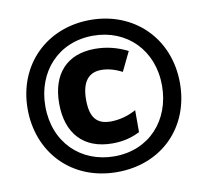

<svg xmlns="http://www.w3.org/2000/svg" viewBox="-81 -813 985 912"><g transform="rotate(-10 412.0 -357.0)"><path d="M413 10C629 10 779 -143 779 -355C779 -570 624 -724 411 -724C200 -724 45 -572 45 -358C45 -152 190 10 413 10ZM413 -66C251 -66 130 -182 130 -356C130 -523 243 -648 411 -648C573 -648 693 -530 693 -358C693 -191 581 -66 413 -66ZM414 -128C464 -128 506 -138 547 -159V-265C508 -243 464 -232 424 -232C356 -232 326 -269 326 -354C326 -441 361 -481 421 -481C453 -481 487 -472 521 -454L566 -547C516 -572 465 -585 409 -585C272 -585 197 -499 197 -358C197 -214 275 -128 414 -128Z"/></g></svg>

Font: Noto Sans Condensed Black
Style: Italic
Weight: 900
Width: 3
Italic angle: -12°
Designer: Monotype Design Team
Foundry: Monotype Imaging Inc.
Version: Version 2.013